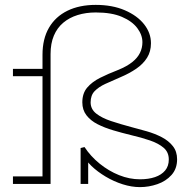

<svg xmlns="http://www.w3.org/2000/svg" viewBox="-20 -753 765 786"><path d="M553 13Q519 13 482.5 1.5Q446 -10 412.5 -30Q379 -50 354.5 -73.5Q330 -97 321 -121L341 -99V0H310V-147L326 -151Q351 -113 388 -83Q425 -53 467.5 -36Q510 -19 553 -19Q588 -19 614.5 -28Q641 -37 656 -55Q671 -73 671 -100Q671 -130 650 -148Q629 -166 594 -178Q559 -190 516 -200Q479 -209 443.5 -219.5Q408 -230 379.5 -244.5Q351 -259 334 -281Q317 -303 317 -334Q317 -371 337 -394.5Q357 -418 390 -434.5Q423 -451 462 -466Q499 -481 521 -498.5Q543 -516 553 -536.5Q563 -557 563 -580Q563 -610 542 -638Q521 -666 479 -684Q437 -702 372 -702Q332 -702 298 -691.5Q264 -681 239 -660Q214 -639 200.5 -607Q187 -575 187 -532V0H154V-529Q154 -594 180.5 -639.5Q207 -685 256 -709Q305 -733 372 -733Q440 -733 491 -711Q542 -689 570 -653.5Q598 -618 598 -576Q598 -542 582 -516.5Q566 -491 537.5 -471.5Q509 -452 471 -436Q438 -422 411 -409.5Q384 -397 367.5 -380Q351 -363 351 -334Q351 -306 374 -288Q397 -270 434.5 -257.5Q472 -245 517 -233Q548 -225 581 -215.5Q614 -206 642 -191.5Q670 -177 687.5 -155Q705 -133 705 -101Q705 -62 682 -36.5Q659 -11 624 1Q589 13 553 13ZM33 0V-31H184V0ZM33 -441V-471H176V-441Z"/></svg>

Font: BioRhyme ExtraBold ExtraLight
Style: Regular
Weight: 250
Version: Version 1.600;gftools[0.9.33]